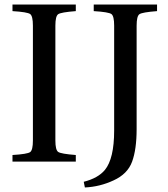

<svg xmlns="http://www.w3.org/2000/svg" viewBox="-20 -712 739 846"><path d="M35 0V-29Q101 -33 113 -42Q125 -51 125 -93V-599Q125 -641 113 -650Q101 -659 35 -663V-692H314V-663Q249 -658 236.5 -649.5Q224 -641 224 -599V-93Q224 -51 236.5 -42.5Q249 -34 314 -29V0ZM349 89Q412 73 442 37Q483 -13 483 -137V-599Q483 -641 471 -650Q459 -659 393 -663V-692H672V-663Q607 -658 594.5 -649.5Q582 -641 582 -599V-143Q582 -54 562 0.5Q542 55 480 83Q420 111 354 114Z"/></svg>

Font: Linguistics Pro
Style: Regular
Weight: 400
Designer: Stefan Peev, Context Ltd
Foundry: Stefan Peev, Context Ltd
Version: Version 001.000